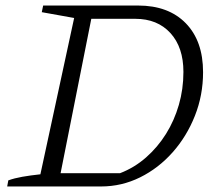

<svg xmlns="http://www.w3.org/2000/svg" viewBox="-20 -674 809 694"><path d="M479 -654Q589 -654 651.5 -590Q714 -526 714 -413Q714 -330 684.5 -255.5Q655 -181 604 -123.5Q553 -66 486.5 -33Q420 0 345 0H6L10 -22Q32 -30 60.5 -35Q89 -40 126 -44L248 -609L131 -630L136 -654ZM414 -48Q466 -68 508 -105Q550 -142 580 -190Q610 -238 626.5 -295Q643 -352 643 -414Q643 -503 596 -554.5Q549 -606 469 -606H310L199 -48Z"/></svg>

Font: Piazzolla 8pt ExtraLight
Style: Italic
Weight: 250
Italic angle: -11.3°
Designer: Juan Pablo del Peral
Foundry: Huerta Tipografica
Version: Version 2.001